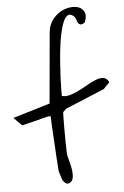

<svg xmlns="http://www.w3.org/2000/svg" viewBox="-62 -960 647 1005"><g transform="rotate(-5 262.0 -457.5)"><path d="M227.5 -16.6Q225.6 -20.5 223.1 -27.8Q220.7 -35.2 218.3 -43.5Q215.8 -51.8 213.4 -58.6Q210.9 -65.4 210.9 -68.4Q210 -79.1 208.5 -101.6Q207 -124 205.1 -152.3Q203.1 -180.7 201.7 -212.4Q200.2 -244.1 198.2 -272.5Q196.3 -300.8 195.3 -323.2Q194.3 -345.7 194.3 -356.4Q192.4 -357.4 185.5 -357.4Q178.7 -357.4 176.8 -356.4Q168.9 -354.5 149.9 -349.6Q130.9 -344.7 109.4 -338.9L68.4 -329.1Q48.8 -324.2 42 -322.3L-1 -365.2L194.3 -423.8L227.5 -796.9Q231.4 -833 250 -858.4Q268.6 -883.8 293.9 -898.4Q319.3 -913.1 346.2 -916Q373 -918.9 392.6 -910.6Q412.1 -902.3 419.9 -882.3Q427.7 -862.3 415 -831.1Q400.4 -820.3 392.1 -822.3Q383.8 -824.2 379.4 -831.5Q375 -838.9 372.1 -848.6Q369.1 -858.4 364.3 -864.3Q345.7 -882.8 331.5 -876.5Q317.4 -870.1 306.6 -846.2Q295.9 -822.3 288.1 -786.1Q280.3 -750 275.4 -708.5Q270.5 -667 267.6 -624.5Q264.6 -582 263.2 -546.9Q261.7 -511.7 261.7 -487.3V-458Q281.2 -452.1 305.2 -459Q329.1 -465.8 354 -478.5Q378.9 -491.2 403.3 -505.4Q427.7 -519.5 449.2 -527.3Q470.7 -535.2 487.8 -532.2Q504.9 -529.3 515.6 -507.8L483.4 -474.6L279.3 -389.6L261.7 -373Q260.7 -371.1 260.3 -345.7Q259.8 -320.3 259.8 -285.2Q259.8 -250 260.3 -213.4Q260.7 -176.8 261.7 -153.3Q262.7 -142.6 269 -121.1Q275.4 -99.6 279.8 -75.2Q284.2 -50.8 281.7 -29.8Q279.3 -8.8 261.7 0Q251 4.9 241.7 -2Q232.4 -8.8 227.5 -16.6Z"/></g></svg>

Font: Over the Rainbow
Style: Regular
Weight: 400
Designer: Kimberly Geswein
Foundry: Kimberly Geswein
Version: Version 1.002 2010